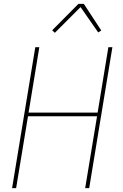

<svg xmlns="http://www.w3.org/2000/svg" viewBox="-20 -981 640 1001"><path d="M43 0 164 -735H185L129 -394H489L545 -735H566L445 0H424L486 -375H126L64 0ZM266 -810 252 -823 389 -961H417L508 -822L492 -812L400 -944Z"/></svg>

Font: Iosevka Thin Extended
Style: Italic
Weight: 100
Width: 7
Italic angle: -9°
Monospace: yes
Designer: Belleve Invis
Foundry: Belleve Invis
Version: Version 32.5.0; ttfautohint (v1.8.4)